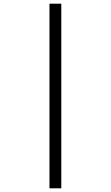

<svg xmlns="http://www.w3.org/2000/svg" viewBox="-20 -780 601 1040"><path d="M248 240H312V-760H248Z"/></svg>

Font: Noto Serif Ethiopic Medium
Style: Regular
Weight: 500
Designer: Monotype Design Team
Foundry: Monotype Imaging Inc.
Version: Version 2.102